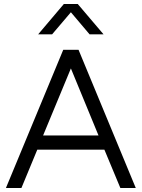

<svg xmlns="http://www.w3.org/2000/svg" viewBox="-20 -948 714 968"><path d="M172.4 -774.9 301.8 -927.7H372.1L502 -774.9H431.6L337.4 -886.2L242.7 -774.9ZM9.8 0 298.8 -696.8H376L664.6 0H586.9L506.3 -193.4H168L87.9 0ZM197.3 -265.1H476.6L337.4 -603Z"/></svg>

Font: Basically A Sans Serif
Style: Regular
Weight: 400
Designer: Hyung-Suk Kim
Foundry: Mental Design
Version: 1.000